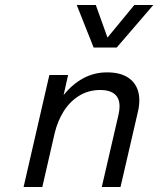

<svg xmlns="http://www.w3.org/2000/svg" viewBox="-20 -751 636 771"><path d="M178.2 -449.7H253.4L235.4 -369.1Q270 -412.6 314 -436.5Q357.9 -460.4 410.2 -460.4Q460.9 -460.4 492.4 -440.7Q523.9 -420.9 534.4 -385.3Q544.9 -349.6 533.7 -301.8L463.9 0H388.7L455.6 -289.1Q467.3 -340.3 448.2 -365Q429.2 -389.6 382.8 -389.6Q334.5 -389.6 296.6 -365.7Q258.8 -341.8 234.9 -302.7Q210.9 -263.7 199.7 -216.8L149.9 0H74.7ZM288.1 -731H364.7L411.6 -600.1L519.5 -731H595.7L448.7 -560.1H356Z"/></svg>

Font: Glacial Indifference
Style: Italic
Weight: 400
Designer: Alfredo Marco Pradil
Foundry: Alfredo Marco Pradil
Version: Version 1.312